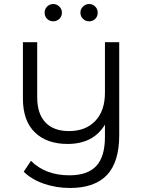

<svg xmlns="http://www.w3.org/2000/svg" viewBox="-20 -736 713 955"><path d="M202 -673Q202 -691 214.5 -703.5Q227 -716 245 -716Q262 -716 275 -703.5Q288 -691 288 -673Q288 -655 275.5 -642.5Q263 -630 245 -630Q227 -630 214.5 -642Q202 -654 202 -673ZM423 -716Q441 -716 453.5 -703.5Q466 -691 466 -673Q466 -654 453.5 -642Q441 -630 423 -630Q405 -630 392.5 -642.5Q380 -655 380 -673Q380 -691 393 -703.5Q406 -716 423 -716ZM502 -526H573V-64Q573 70 512 134.5Q451 199 328 199Q259 199 197.5 177.5Q136 156 98 118L134 64Q206 136 325 136Q416 136 459 89.5Q502 43 502 -55V-116Q444 -20 316 -20Q213 -20 153.5 -77.5Q94 -135 94 -246V-526H165V-253Q165 -170 206 -127Q247 -84 323 -84Q406 -84 454 -134.5Q502 -185 502 -275Z"/></svg>

Font: Montserrat Alternates
Style: Regular
Weight: 400
Designer: Julieta Ulanovsky
Foundry: Julieta Ulanovsky
Version: Version 7.200;PS 007.200;hotconv 1.0.88;makeotf.lib2.5.64775